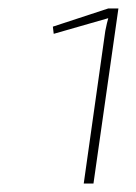

<svg xmlns="http://www.w3.org/2000/svg" viewBox="-20 -794 322 454"><path d="M201 -360H178L229 -721Q233 -741 236 -751L107 -714L105 -731L236 -774H260Z"/></svg>

Font: Exo 2.0 Thin
Style: Italic
Weight: 250
Italic angle: -8°
Designer: Natanael Gama
Version: Version 1.001;PS 001.001;hotconv 1.0.70;makeotf.lib2.5.58329